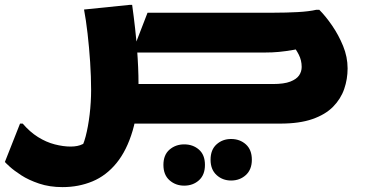

<svg xmlns="http://www.w3.org/2000/svg" viewBox="-59 -506 1494 786"><path d="M478 -162H1058Q1104 -162 1129.5 -172Q1155 -182 1165.5 -197.5Q1176 -213 1176 -232Q1176 -259 1164 -282.5Q1152 -306 1139 -320L1217 -317Q1173 -307 1141 -301.5Q1109 -296 1082.5 -293.5Q1056 -291 1026 -291H482L545 -454H1064Q1113 -454 1159.5 -456.5Q1206 -459 1236 -466H1248Q1274 -440 1300.5 -401.5Q1327 -363 1345.5 -318Q1364 -273 1364 -226Q1364 -182 1350 -141.5Q1336 -101 1304.5 -69Q1273 -37 1220 -18.5Q1167 0 1088 0H478ZM803 148Q803 107 827.5 85Q852 63 887 63Q923 63 947.5 85Q972 107 972 148Q972 188 947.5 210.5Q923 233 887 233Q852 233 827.5 210.5Q803 188 803 148ZM610 169Q610 128 635 106.5Q660 85 695 85Q731 85 755.5 106.5Q780 128 780 169Q780 210 755.5 232Q731 254 695 254Q660 254 635 232Q610 210 610 169ZM34 0Q63 34 96.5 55Q130 76 165 85Q200 94 230 94Q260 94 279.5 84Q299 74 308 75L265 115Q281 93 291.5 53Q302 13 308 -37.5Q314 -88 314 -138Q314 -192 310 -252Q306 -312 299.5 -368.5Q293 -425 285 -467L471 -486H482Q496 -385 502 -305.5Q508 -226 508 -165Q508 -52 484 29Q460 110 418 161.5Q376 213 319.5 236.5Q263 260 197 260Q144 260 101 245.5Q58 231 28 211.5Q-2 192 -19.5 176Q-37 160 -39 157L23 0Z"/></svg>

Font: Kufam ExtraBold
Style: Regular
Weight: 800
Designer: Wael Morcos, Artur Schmal
Foundry: Original Type
Version: Version 1.300; ttfautohint (v1.8.3)